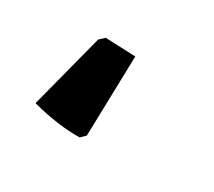

<svg xmlns="http://www.w3.org/2000/svg" viewBox="-57 -67 449 402"><g transform="rotate(30 167.5 134.0)"><path d="M92 41 104 30 177 33 172 227 161 238Q109 239 45 222Z"/></g></svg>

Font: Alegreya SC ExtraBold
Style: Italic
Weight: 800
Italic angle: -7°
Designer: Juan Pablo del Peral
Foundry: Huerta Tipografica
Version: Version 2.007; ttfautohint (v1.6)